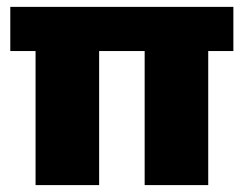

<svg xmlns="http://www.w3.org/2000/svg" viewBox="-20 -536 706 556"><path d="M583 0H398.9V-388.2H267.1V0H83V-388.2H9.8V-516.1H655.8V-388.2H583Z"/></svg>

Font: Creato Display Black
Style: Regular
Weight: 900
Version: Version 1.000